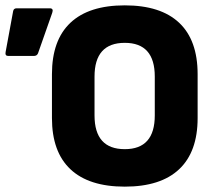

<svg xmlns="http://www.w3.org/2000/svg" viewBox="-20 -686 803 717"><path d="M446 11Q312 11 243 -54Q174 -119 174 -245V-409Q174 -536 243 -601Q312 -666 446 -666Q580 -666 649 -601Q718 -536 718 -409V-245Q718 -119 649 -54Q580 11 446 11ZM446 -129Q558 -129 558 -255V-400Q558 -526 446 -526Q333 -526 333 -400V-255Q333 -129 446 -129ZM11 -477Q-2 -477 1 -492L29 -644Q31 -655 42 -655H166Q181 -655 175 -638L122 -487Q118 -477 106 -477Z"/></svg>

Font: Sofia Sans Semi Condensed Black
Style: Regular
Weight: 900
Designer: Botio Nikoltchev, Ani Petrova
Foundry: lettersoup
Version: Version 4.100; ttfautohint (v1.8.4.7-5d5b)